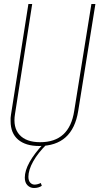

<svg xmlns="http://www.w3.org/2000/svg" viewBox="-20 -720 497 960"><path d="M176 10Q108 10 70.5 -22Q33 -54 33 -114Q33 -125 33 -130.5Q33 -136 35 -147L122 -700H141L55 -150Q44 -83 77.5 -46Q111 -9 181 -9Q327 -9 351 -165L437 -700H457L371 -165Q343 10 176 10ZM198 -2 215 0Q170 44 146 87Q122 130 122 164Q122 183 131 193Q140 203 153 203Q167 203 184 195L189 209Q173 220 150 220Q131 220 117.5 206.5Q104 193 104 168Q104 99 198 -2Z"/></svg>

Font: Georama SemiCondensed Thin
Style: Italic
Weight: 100
Width: 4
Italic angle: -9°
Designer: Jean-Baptiste Levee
Foundry: Production Type
Version: Version 1.000